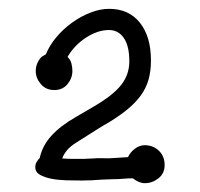

<svg xmlns="http://www.w3.org/2000/svg" viewBox="-20 -714 453 435"><path d="M73 -584Q75 -586 78 -587.5Q81 -589 84 -591Q92 -611 107.5 -629.5Q123 -648 143 -662.5Q163 -677 185 -685.5Q207 -694 227 -694Q272 -694 297 -662.5Q322 -631 322 -577Q322 -553 316.5 -533.5Q311 -514 298.5 -497Q286 -480 266 -464Q246 -448 217 -431L218 -432L197 -419Q173 -404 150.5 -389.5Q128 -375 121 -355Q136 -354 147 -354Q158 -354 169 -354Q174 -354 179 -354.5Q184 -355 191 -355Q199 -356 214.5 -355.5Q230 -355 238 -356L270 -358Q275 -369 285.5 -377Q296 -385 308 -385Q327 -385 340 -372.5Q353 -360 353 -340Q353 -321 339 -310Q325 -299 308 -299Q295 -299 281 -310Q270 -310 259 -309Q248 -308 237 -308Q229 -308 222.5 -307.5Q216 -307 210 -307Q199 -306 187 -305.5Q175 -305 165 -305Q149 -305 130.5 -305.5Q112 -306 96.5 -309Q81 -312 70.5 -318Q60 -324 60 -335Q60 -342 63 -347Q66 -352 70 -356Q76 -384 96.5 -406.5Q117 -429 152 -449L193 -473Q236 -498 254.5 -521.5Q273 -545 273 -575Q273 -610 260.5 -628Q248 -646 227 -646Q201 -646 174.5 -628.5Q148 -611 133 -585L134 -584Q140 -578 142 -569.5Q144 -561 144 -553Q144 -537 133 -523.5Q122 -510 103 -510Q84 -510 72.5 -523.5Q61 -537 61 -553Q61 -570 73 -584Z"/></svg>

Font: Nelagoney
Style: Regular
Weight: 400
Designer: Kanati
Foundry: Kanati and Michael Everson
Version: Version 2.000